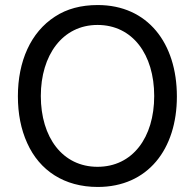

<svg xmlns="http://www.w3.org/2000/svg" viewBox="-20 -735 775 762"><path d="M368 7C566 7 682 -142 682 -352C682 -564 566 -715 368 -715C302 -715 245 -700 198 -669C102 -607 51 -492 51 -353C51 -284 63 -222 88 -167C137 -58 235 7 368 7ZM367 -73C228 -73 142 -190 142 -354C142 -516 228 -636 367 -636C506 -636 592 -519 592 -354C592 -189 506 -73 367 -73Z"/></svg>

Font: Be Vietnam
Style: Regular
Weight: 400
Designer: Gabriel Lam
Foundry: TypeRant
Version: Version 4.000